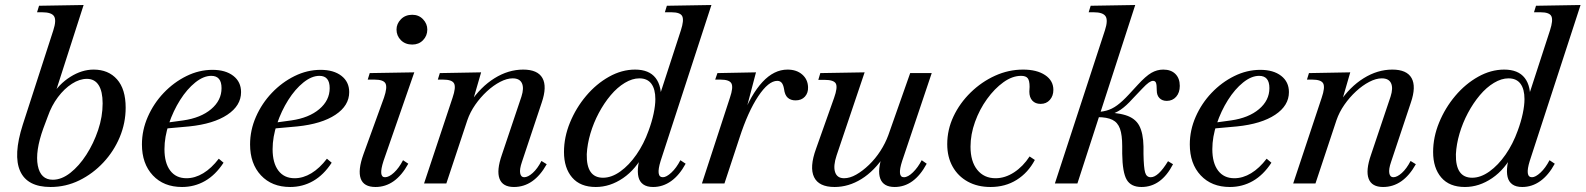

<svg xmlns="http://www.w3.org/2000/svg" viewBox="-20 -733 6334 767"><path d="M182 14Q89 14 60.5 -49.5Q32 -113 71 -235L193 -612Q206 -652 196 -668Q186 -684 148 -684H128L136 -710L314 -713L195 -343L186 -349Q215 -397 261 -426Q307 -455 354 -455Q413 -455 447.5 -416Q482 -377 482 -303Q482 -242 458.5 -185.5Q435 -129 393 -84Q351 -39 297 -12.5Q243 14 182 14ZM191 -15Q226 -15 261 -42.5Q296 -70 325 -115Q354 -160 372 -213.5Q390 -267 390 -320Q390 -368 374 -393Q358 -418 327 -418Q298 -418 267.5 -398.5Q237 -379 211.5 -345Q186 -311 171 -268L153 -220Q120 -128 131 -71.5Q142 -15 191 -15Z M707 14Q634 14 590.5 -32.5Q547 -79 547 -156Q547 -213 570.5 -266.5Q594 -320 634 -362Q674 -404 724.5 -429Q775 -454 829 -454Q881 -454 912 -430Q943 -406 943 -365Q943 -311 888 -274.5Q833 -238 736 -228L636 -219L639 -242L712 -252Q782 -262 823.5 -297Q865 -332 865 -381Q865 -430 824 -430Q793 -430 760 -403.5Q727 -377 699.5 -333.5Q672 -290 654.5 -238Q637 -186 637 -137Q637 -82 660 -51.5Q683 -21 725 -21Q759 -21 792 -41Q825 -61 854 -99L873 -83Q841 -34 799 -10Q757 14 707 14Z M1139 14Q1066 14 1022.5 -32.5Q979 -79 979 -156Q979 -213 1002.5 -266.5Q1026 -320 1066 -362Q1106 -404 1156.5 -429Q1207 -454 1261 -454Q1313 -454 1344 -430Q1375 -406 1375 -365Q1375 -311 1320 -274.5Q1265 -238 1168 -228L1068 -219L1071 -242L1144 -252Q1214 -262 1255.5 -297Q1297 -332 1297 -381Q1297 -430 1256 -430Q1225 -430 1192 -403.5Q1159 -377 1131.5 -333.5Q1104 -290 1086.5 -238Q1069 -186 1069 -137Q1069 -82 1092 -51.5Q1115 -21 1157 -21Q1191 -21 1224 -41Q1257 -61 1286 -99L1305 -83Q1273 -34 1231 -10Q1189 14 1139 14Z M1480 14Q1433 14 1421 -19.5Q1409 -53 1432 -117L1514 -343Q1528 -384 1520 -399.5Q1512 -415 1476 -415H1449L1457 -441L1635 -444L1512 -90Q1491 -25 1518 -25Q1534 -25 1554 -43.5Q1574 -62 1590 -93L1611 -79Q1560 14 1480 14ZM1627 -555Q1599 -555 1581.5 -572.5Q1564 -590 1564 -615Q1564 -638 1581.5 -656Q1599 -674 1627 -674Q1653 -674 1670 -656Q1687 -638 1687 -615Q1687 -590 1670 -572.5Q1653 -555 1627 -555Z M2033 14Q1988 14 1975.5 -19Q1963 -52 1985 -115L2063 -347Q2074 -381 2065 -400.5Q2056 -420 2028 -420Q2005 -420 1978 -406Q1951 -392 1925 -368Q1899 -344 1878.5 -314.5Q1858 -285 1847 -253L1763 0H1674L1788 -343Q1802 -384 1794 -399.5Q1786 -415 1750 -415H1729L1737 -441L1902 -444L1862 -306L1858 -323Q1900 -386 1955.5 -420.5Q2011 -455 2070 -455Q2128 -455 2147 -421Q2166 -387 2144 -323L2065 -86Q2055 -57 2058 -41Q2061 -25 2074 -25Q2089 -25 2108 -42Q2127 -59 2143 -90L2164 -77Q2113 14 2033 14Z M2360 14Q2298 14 2265.5 -24Q2233 -62 2233 -126Q2233 -185 2257 -243.5Q2281 -302 2321.5 -350Q2362 -398 2413 -426.5Q2464 -455 2517 -455Q2573 -455 2599 -421.5Q2625 -388 2620 -326L2606 -323L2700 -612Q2713 -652 2705.5 -668Q2698 -684 2662 -684H2636L2644 -710L2822 -713L2619 -90Q2599 -25 2628 -25Q2642 -25 2662 -43.5Q2682 -62 2698 -93L2719 -79Q2694 -33 2661 -9.5Q2628 14 2589 14Q2564 14 2549.5 3.5Q2535 -7 2530.5 -26Q2526 -45 2529.5 -71.5Q2533 -98 2545 -132L2554 -123Q2521 -57 2469 -21.5Q2417 14 2360 14ZM2389 -23Q2423 -23 2458 -48Q2493 -73 2522.5 -115.5Q2552 -158 2571 -211Q2584 -246 2591 -279Q2598 -312 2598 -337Q2598 -377 2582 -398.5Q2566 -420 2534 -420Q2506 -420 2476 -402Q2446 -384 2419.5 -352.5Q2393 -321 2372 -281.5Q2351 -242 2338.5 -199.5Q2326 -157 2324 -117Q2322 -23 2389 -23Z M2784 0 2896 -343Q2910 -384 2902 -399.5Q2894 -415 2858 -415H2837L2846 -441L3000 -444L2953 -265L2943 -261Q2980 -356 3026 -405.5Q3072 -455 3126 -455Q3162 -455 3184.5 -435.5Q3207 -416 3208 -385Q3209 -362 3195.5 -347Q3182 -332 3158 -332Q3139 -332 3127 -342.5Q3115 -353 3112 -378Q3109 -395 3102.5 -402.5Q3096 -410 3085 -410Q3050 -410 3009 -348.5Q2968 -287 2934 -182L2874 0Z M3314 14Q3251 14 3232 -25.5Q3213 -65 3240 -139L3312 -342Q3327 -384 3319 -399Q3311 -414 3274 -414H3249L3257 -441L3434 -444L3322 -112Q3308 -70 3316 -45.5Q3324 -21 3352 -21Q3375 -21 3400.5 -35.5Q3426 -50 3451.5 -74.5Q3477 -99 3497 -130Q3517 -161 3529 -194L3616 -441H3702L3584 -90Q3563 -25 3591 -25Q3607 -25 3627 -44.5Q3647 -64 3662 -93L3682 -79Q3632 14 3554 14Q3509 14 3496.5 -19.5Q3484 -53 3506 -117L3514 -112Q3473 -50 3421.5 -18Q3370 14 3314 14Z M3937 14Q3885 14 3846 -7.5Q3807 -29 3785.5 -67.5Q3764 -106 3764 -157Q3764 -215 3789 -268Q3814 -321 3857.5 -363.5Q3901 -406 3955 -430.5Q4009 -455 4067 -455Q4122 -455 4155 -433Q4188 -411 4188 -374Q4188 -350 4174 -334Q4160 -318 4137 -318Q4116 -318 4104 -331Q4092 -344 4092 -367L4093 -386Q4093 -411 4085.5 -420.5Q4078 -430 4059 -430Q4024 -430 3988.5 -404.5Q3953 -379 3923 -337.5Q3893 -296 3875 -246Q3857 -196 3857 -147Q3857 -88 3884 -54.5Q3911 -21 3957 -21Q3995 -21 4031 -44.5Q4067 -68 4093 -108L4114 -94Q4087 -43 4041.5 -14.5Q3996 14 3937 14Z M4194 0 4394 -612Q4407 -652 4396.5 -668Q4386 -684 4349 -684H4329L4337 -710L4515 -713L4284 0ZM4540 14Q4498 14 4481 -15Q4464 -44 4463 -119V-149Q4463 -194 4454 -219Q4445 -244 4423.5 -254.5Q4402 -265 4365 -265L4367 -285Q4437 -285 4476 -273Q4515 -261 4531 -231Q4547 -201 4548 -148V-118Q4549 -63 4554.5 -44Q4560 -25 4577 -25Q4607 -25 4646 -89L4666 -77Q4619 14 4540 14ZM4347 -269V-285Q4377 -285 4399.5 -291Q4422 -297 4443 -312.5Q4464 -328 4489 -355L4525 -394Q4557 -429 4579.5 -442Q4602 -455 4627 -455Q4658 -455 4675.5 -437.5Q4693 -420 4693 -390Q4693 -363 4678.5 -346.5Q4664 -330 4641 -330Q4623 -330 4612 -341Q4601 -352 4601 -372Q4601 -394 4598 -402Q4595 -410 4586 -410Q4579 -410 4569 -403Q4559 -396 4543 -379L4504 -338Q4479 -310 4457 -295Q4435 -280 4410 -274.5Q4385 -269 4347 -269Z M4893 14Q4820 14 4776.5 -32.5Q4733 -79 4733 -156Q4733 -213 4756.5 -266.5Q4780 -320 4820 -362Q4860 -404 4910.5 -429Q4961 -454 5015 -454Q5067 -454 5098 -430Q5129 -406 5129 -365Q5129 -311 5074 -274.5Q5019 -238 4922 -228L4822 -219L4825 -242L4898 -252Q4968 -262 5009.5 -297Q5051 -332 5051 -381Q5051 -430 5010 -430Q4979 -430 4946 -403.5Q4913 -377 4885.5 -333.5Q4858 -290 4840.5 -238Q4823 -186 4823 -137Q4823 -82 4846 -51.5Q4869 -21 4911 -21Q4945 -21 4978 -41Q5011 -61 5040 -99L5059 -83Q5027 -34 4985 -10Q4943 14 4893 14Z M5505 14Q5460 14 5447.5 -19Q5435 -52 5457 -115L5535 -347Q5546 -381 5537 -400.5Q5528 -420 5500 -420Q5477 -420 5450 -406Q5423 -392 5397 -368Q5371 -344 5350.5 -314.5Q5330 -285 5319 -253L5235 0H5146L5260 -343Q5274 -384 5266 -399.5Q5258 -415 5222 -415H5201L5209 -441L5374 -444L5334 -306L5330 -323Q5372 -386 5427.5 -420.5Q5483 -455 5542 -455Q5600 -455 5619 -421Q5638 -387 5616 -323L5537 -86Q5527 -57 5530 -41Q5533 -25 5546 -25Q5561 -25 5580 -42Q5599 -59 5615 -90L5636 -77Q5585 14 5505 14Z M5832 14Q5770 14 5737.5 -24Q5705 -62 5705 -126Q5705 -185 5729 -243.5Q5753 -302 5793.5 -350Q5834 -398 5885 -426.5Q5936 -455 5989 -455Q6045 -455 6071 -421.5Q6097 -388 6092 -326L6078 -323L6172 -612Q6185 -652 6177.5 -668Q6170 -684 6134 -684H6108L6116 -710L6294 -713L6091 -90Q6071 -25 6100 -25Q6114 -25 6134 -43.5Q6154 -62 6170 -93L6191 -79Q6166 -33 6133 -9.5Q6100 14 6061 14Q6036 14 6021.5 3.5Q6007 -7 6002.5 -26Q5998 -45 6001.5 -71.5Q6005 -98 6017 -132L6026 -123Q5993 -57 5941 -21.5Q5889 14 5832 14ZM5861 -23Q5895 -23 5930 -48Q5965 -73 5994.5 -115.5Q6024 -158 6043 -211Q6056 -246 6063 -279Q6070 -312 6070 -337Q6070 -377 6054 -398.5Q6038 -420 6006 -420Q5978 -420 5948 -402Q5918 -384 5891.5 -352.5Q5865 -321 5844 -281.5Q5823 -242 5810.5 -199.5Q5798 -157 5796 -117Q5794 -23 5861 -23Z"/></svg>

Font: Baskervville Medium
Style: Italic
Weight: 500
Italic angle: -18°
Version: Version 1.100